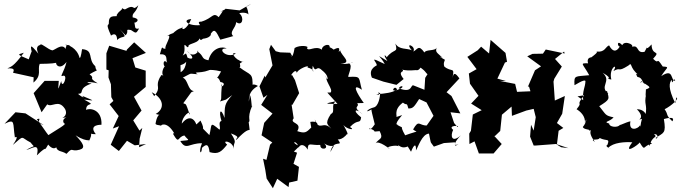

<svg xmlns="http://www.w3.org/2000/svg" viewBox="-20 -779 3609 1016"><path d="M341 -160C354 -167 299 -155 319 -126C341 -126 277 -91 236 -64C224 -78 199 -118 175 -148C211 -159 159 -134 211 -117L115 -179L62 -185L4 -124C63 -152 46 -131 59 -50C56 -53 88 -69 48 -12C112 -67 86 -53 142 -25C164 6 169 -15 119 14C143 12 193 -32 175 43C242 -22 206 35 235 -14C273 32 295 -17 273 -21C278 31 301 14 332 35C368 -5 353 27 402 13C435 4 420 -21 380 -63C453 -16 460 -54 445 -22C485 -90 436 -68 487 -69C443 -124 522 -118 517 -119C521 -202 452 -209 436 -197C433 -245 499 -212 425 -252C488 -245 479 -244 415 -272C441 -248 380 -286 397 -283C429 -285 388 -311 465 -337C421 -342 447 -350 497 -338C441 -372 488 -360 454 -386C512 -421 488 -391 484 -429C442 -466 479 -513 415 -519C413 -521 409 -468 401 -473C388 -525 339 -544 325 -542C382 -511 331 -569 327 -520C308 -555 263 -507 255 -513C237 -516 194 -554 191 -545C226 -536 154 -557 183 -495C136 -552 138 -543 155 -477C156 -541 147 -506 132 -465C72 -491 68 -489 106 -500C50 -423 36 -426 19 -417C62 -420 53 -406 49 -394C85 -386 122 -378 158 -370L157 -342C204 -381 177 -410 190 -441C258 -442 266 -444 292 -450C258 -465 286 -391 332 -451C320 -401 295 -371 310 -377C346 -392 309 -299 304 -350C280 -283 290 -316 291 -351H216L158 -286L200 -185L230 -227C254 -208 289 -256 323 -204C323 -204 344 -173 310 -155Z M716 0 719 -45 733 -102 718 -88 685 -142 729 -194 689 -267C710 -284 730 -302 751 -319V-405L696 -422L681 -471L752 -499L690 -555L652 -517L649 -510L558 -537L543 -497V-411L555 -407L554 -369L567 -333L569 -265L580 -245L560 -227L608 -165L577 -99L610 -111L566 -13L609 20L652 -34L693 -10L753 -17ZM645 -592C666 -616 637 -626 673 -620C701 -602 699 -600 716 -628C688 -623 698 -638 690 -663C686 -649 738 -677 682 -687C679 -714 696 -705 712 -751C676 -715 700 -764 641 -729C641 -729 611 -739 631 -736C604 -708 612 -722 597 -699C608 -683 556 -711 556 -662C559 -635 533 -667 568 -590C554 -579 598 -626 600 -567C626 -597 666 -566 614 -624Z M935 -434C977 -446 977 -473 964 -496C915 -468 962 -473 956 -531C953 -563 976 -508 978 -539C993 -553 1053 -553 1033 -601C1035 -584 1034 -555 1054 -574C1109 -580 1097 -615 1089 -589C1115 -638 1123 -613 1146 -569C1188 -581 1226 -590 1213 -589C1192 -611 1227 -629 1230 -662C1262 -638 1274 -684 1248 -707C1236 -710 1284 -718 1295 -702C1287 -767 1267 -727 1309 -759L1248 -724L1170 -733C1187 -732 1120 -708 1159 -721C1156 -712 1121 -671 1141 -685C1105 -720 1110 -683 1044 -664C1044 -664 1021 -668 1039 -646C972 -640 942 -675 992 -678C968 -620 934 -612 948 -643C941 -619 937 -645 887 -595C911 -584 922 -626 862 -587C901 -606 844 -528 857 -523C835 -512 843 -555 826 -492C873 -494 855 -463 865 -447C837 -477 844 -412 859 -431C847 -433 829 -388 846 -378C811 -399 848 -318 829 -375C795 -313 839 -325 796 -270L783 -291C845 -259 855 -205 804 -176C849 -160 815 -201 803 -124C807 -113 853 -116 829 -113C840 -126 877 -130 913 -52C920 -68 893 -80 896 -70C930 -11 918 -56 956 -62C976 -34 996 -39 934 -33C965 19 980 -22 1049 -21C1028 28 1046 45 1049 3C1072 -17 1083 -20 1089 26C1135 39 1151 25 1182 -14C1148 -40 1211 -35 1218 9C1211 -33 1241 -14 1202 -73C1263 -51 1221 -47 1231 -39C1284 -95 1293 -89 1301 -92C1295 -148 1292 -153 1290 -127C1315 -143 1281 -144 1315 -221C1310 -190 1314 -256 1302 -277L1296 -234C1302 -233 1280 -289 1345 -324C1320 -341 1296 -327 1316 -311C1320 -400 1307 -376 1246 -424C1254 -421 1252 -436 1244 -464C1239 -420 1261 -460 1268 -451C1222 -460 1196 -510 1228 -495C1175 -466 1125 -528 1180 -522C1160 -535 1102 -530 1083 -460C1041 -468 1063 -482 1023 -508C1044 -523 1005 -459 969 -511C1027 -457 980 -467 972 -475C961 -484 976 -419 936 -397ZM1176 -252 1209 -276C1165 -227 1170 -217 1168 -155C1150 -210 1135 -193 1152 -139C1131 -133 1151 -101 1141 -93C1087 -138 1103 -121 1088 -64C1026 -127 1075 -72 1041 -141C986 -86 1013 -136 1023 -97C1022 -136 989 -185 942 -125C943 -164 991 -202 984 -172C960 -244 965 -223 950 -233L993 -292C951 -277 930 -261 1006 -297C973 -300 976 -358 947 -368C1003 -396 975 -389 1026 -386C993 -405 1051 -384 1105 -417C1072 -396 1074 -420 1150 -401C1113 -331 1128 -396 1146 -345C1190 -339 1139 -304 1155 -335C1146 -251 1156 -261 1144 -242Z M1529 -477 1516 -500 1462 -502 1439 -508 1414 -542 1405 -519 1422 -433 1384 -369 1381 -379 1353 -322 1374 -262 1395 -277 1362 -224 1422 -178 1378 -129 1364 -63 1421 -25 1409 -13 1390 67 1372 61 1384 121 1391 166 1424 217 1447 167 1507 211 1510 187 1554 177 1562 104 1533 88 1552 29 1535 23 1565 -6C1509 -28 1553 -45 1564 12C1553 -10 1587 -27 1608 13C1610 -30 1620 -9 1675 -12C1672 20 1729 10 1695 -20C1750 15 1760 -37 1728 26C1744 -49 1801 5 1768 -41C1760 -45 1786 -29 1821 -75C1813 -64 1836 -50 1797 -118C1812 -96 1866 -86 1832 -107C1875 -153 1886 -119 1891 -158C1840 -198 1865 -208 1900 -173C1836 -220 1888 -210 1870 -233L1905 -234C1868 -286 1837 -343 1895 -304C1876 -369 1894 -376 1825 -372C1814 -369 1851 -433 1828 -442C1871 -461 1838 -436 1781 -441C1850 -446 1786 -482 1780 -513C1756 -482 1803 -549 1743 -515C1783 -486 1711 -551 1722 -520C1737 -555 1683 -543 1683 -516C1649 -541 1612 -503 1604 -525C1622 -535 1567 -543 1539 -525C1528 -460 1518 -485 1518 -485ZM1627 -104C1600 -77 1593 -72 1553 -85C1582 -134 1509 -123 1534 -153L1523 -225L1527 -224L1563 -286L1541 -355L1525 -383C1506 -363 1546 -427 1551 -392C1550 -411 1623 -441 1607 -422C1662 -407 1625 -380 1635 -431C1654 -387 1652 -439 1684 -407C1733 -369 1707 -339 1704 -380C1703 -337 1759 -293 1717 -284C1724 -287 1741 -291 1712 -289L1766 -229C1700 -230 1690 -229 1760 -244C1726 -227 1758 -186 1731 -176C1694 -120 1718 -119 1733 -98C1688 -145 1671 -79 1646 -147C1655 -93 1680 -143 1622 -134Z M2383 -128 2364 -185 2416 -179 2369 -271 2343 -291 2411 -364C2390 -393 2381 -398 2374 -366C2388 -429 2370 -394 2331 -427C2324 -448 2335 -458 2334 -463C2320 -470 2289 -490 2322 -473C2292 -502 2282 -502 2291 -528C2285 -507 2232 -519 2226 -501C2194 -546 2190 -517 2167 -506C2185 -534 2118 -561 2159 -513C2135 -525 2091 -514 2072 -549C2088 -494 2065 -527 2025 -474C2031 -478 1997 -507 2030 -456C1956 -500 1996 -481 2016 -440C1928 -483 1969 -458 1974 -435C1981 -433 1925 -420 1948 -368L2009 -347L2078 -330L2116 -361C2075 -412 2134 -393 2104 -414C2094 -418 2107 -401 2181 -408C2208 -400 2223 -463 2194 -429C2251 -391 2217 -398 2266 -372C2258 -410 2250 -401 2230 -367L2226 -304L2168 -327C2151 -333 2165 -283 2090 -312C2102 -330 2119 -322 2104 -313C2030 -273 2071 -339 2081 -304C2051 -288 2026 -285 1971 -280C2009 -269 1961 -299 1992 -286C1991 -269 1984 -215 1956 -210C1925 -203 1903 -174 1949 -202C1937 -218 1957 -148 1963 -122C1968 -128 1938 -80 1933 -100C1985 -84 1937 -80 1989 -85C2011 -41 1988 -50 1966 -19C1981 -43 2050 17 2044 8C2004 -1 2085 -15 2088 -4C2083 -26 2100 20 2147 -9C2119 -30 2129 -18 2155 24C2173 -22 2183 -16 2181 17C2192 1 2213 -70 2250 -72C2263 -12 2253 -36 2276 -3L2329 -22L2387 -26L2390 -7L2406 -17C2370 2 2392 -37 2419 -63C2370 -20 2362 -60 2378 -92C2345 -117 2420 -116 2401 -107ZM2075 -159C2088 -157 2056 -195 2112 -236C2135 -217 2131 -242 2141 -205C2167 -204 2173 -217 2198 -255L2237 -237L2274 -166L2238 -115C2197 -114 2197 -149 2166 -94C2187 -75 2204 -92 2124 -63C2087 -127 2128 -92 2084 -117C2094 -123 2052 -105 2108 -170Z M2949 0 2927 -14 2936 -87 2961 -102 2927 -128 2955 -177 2969 -271 2916 -247 2909 -347 2913 -362 2953 -427 2917 -467 2965 -506 2968 -496 2868 -517 2853 -495 2798 -494 2770 -481 2843 -428 2811 -407 2773 -319 2779 -322 2787 -296 2716 -293 2706 -335 2624 -351 2658 -350 2612 -363 2652 -448 2663 -452 2655 -499 2576 -568 2568 -496 2526 -532 2508 -513 2453 -478 2502 -413 2461 -390 2467 -336 2512 -272 2473 -231 2529 -196 2482 -173 2472 -87 2463 -72 2464 -17 2491 -31 2514 33H2592L2635 -17L2596 -59L2601 -61L2627 -86L2636 -172C2653 -187 2670 -201 2687 -215L2689 -166L2765 -194L2804 -203L2815 -159L2804 -88L2790 -119L2785 -56L2804 -9H2816L2922 -17L2988 5Z M3036 -269 3071 -275C3020 -210 3070 -248 3031 -201C3048 -191 3080 -166 3075 -126C3085 -169 3087 -133 3064 -107C3070 -91 3107 -96 3096 -88C3126 -92 3079 -93 3128 -28C3094 -49 3150 -33 3153 -49C3189 -30 3209 -50 3194 -12C3170 -3 3250 25 3199 3C3225 -25 3287 -29 3326 -26C3272 46 3359 -13 3365 -25C3397 28 3380 -10 3430 -18C3411 -34 3398 -53 3418 -6C3428 -63 3465 -48 3441 -69C3469 -72 3459 -36 3449 -49C3492 -78 3506 -71 3493 -149C3493 -149 3558 -169 3538 -137C3500 -173 3519 -169 3497 -201C3535 -220 3576 -259 3559 -263L3553 -233C3513 -316 3522 -341 3534 -357C3538 -318 3545 -380 3553 -351C3526 -353 3547 -421 3479 -376C3506 -421 3529 -425 3487 -427C3447 -488 3473 -430 3436 -468C3481 -517 3428 -479 3428 -544C3385 -497 3418 -556 3391 -505C3340 -492 3369 -558 3308 -523C3360 -534 3285 -571 3273 -540C3242 -572 3247 -531 3260 -533C3241 -502 3222 -504 3203 -539C3183 -531 3182 -502 3139 -506C3129 -500 3160 -513 3103 -471C3131 -476 3079 -485 3092 -444C3045 -445 3064 -443 3098 -381C3023 -373 3017 -383 3020 -329C3016 -323 3073 -364 3078 -350C3077 -315 3061 -300 3066 -249ZM3396 -269 3399 -280C3387 -222 3406 -231 3396 -171C3402 -159 3398 -201 3350 -201C3406 -145 3333 -141 3377 -150C3360 -91 3378 -87 3367 -116C3355 -95 3305 -81 3316 -137C3298 -135 3228 -101 3264 -120C3246 -99 3201 -109 3204 -125C3168 -136 3206 -133 3227 -158C3181 -168 3189 -170 3151 -217C3210 -254 3204 -254 3192 -298L3176 -291C3194 -283 3179 -274 3199 -284C3148 -322 3220 -348 3169 -394C3237 -356 3170 -366 3215 -358C3199 -422 3256 -449 3226 -403C3269 -427 3243 -393 3305 -432C3329 -454 3306 -422 3362 -380C3374 -371 3332 -408 3353 -372C3380 -368 3375 -348 3392 -333C3380 -366 3352 -320 3374 -349C3414 -320 3433 -318 3398 -306Z"/></svg>

Font: Asimov Aggro
Style: Medium
Weight: 500
Designer: Google
Version: Version 2.000980; 2014